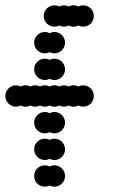

<svg xmlns="http://www.w3.org/2000/svg" viewBox="-20 -700 472 720"><path d="M108 -40C108 -18 126 0 148 0C154.5 0 160.6 -1.6 166 -4.3C171.4 -1.6 177.5 0 184 0C206 0 224 -18 224 -40C224 -62 206 -80 184 -80C177.5 -80 171.4 -78.4 166 -75.7C160.6 -78.4 154.5 -80 148 -80C126 -80 108 -62 108 -40ZM108 -140C108 -118 126 -100 148 -100C154.5 -100 160.6 -101.6 166 -104.3C171.4 -101.6 177.5 -100 184 -100C206 -100 224 -118 224 -140C224 -162 206 -180 184 -180C177.5 -180 171.4 -178.4 166 -175.7C160.6 -178.4 154.5 -180 148 -180C126 -180 108 -162 108 -140ZM108 -240C108 -218 126 -200 148 -200C154.5 -200 160.6 -201.6 166 -204.3C171.4 -201.6 177.5 -200 184 -200C206 -200 224 -218 224 -240C224 -262 206 -280 184 -280C177.5 -280 171.4 -278.4 166 -275.7C160.6 -278.4 154.5 -280 148 -280C126 -280 108 -262 108 -240ZM0 -340C0 -318 18 -300 40 -300C46.5 -300 52.6 -301.6 58 -304.3C63.4 -301.6 69.5 -300 76 -300C82.5 -300 88.6 -301.6 94 -304.3C99.4 -301.6 105.5 -300 112 -300C118.5 -300 124.6 -301.6 130 -304.3C135.4 -301.6 141.5 -300 148 -300C154.5 -300 160.6 -301.6 166 -304.3C171.4 -301.6 177.5 -300 184 -300C190.5 -300 196.6 -301.6 202 -304.3C207.4 -301.6 213.5 -300 220 -300C226.5 -300 232.6 -301.6 238 -304.3C243.4 -301.6 249.5 -300 256 -300C262.5 -300 268.6 -301.6 274 -304.3C279.4 -301.6 285.5 -300 292 -300C314 -300 332 -318 332 -340C332 -362 314 -380 292 -380C285.5 -380 279.4 -378.4 274 -375.7C268.6 -378.4 262.5 -380 256 -380C249.5 -380 243.4 -378.4 238 -375.7C232.6 -378.4 226.5 -380 220 -380C213.5 -380 207.4 -378.4 202 -375.7C196.6 -378.4 190.5 -380 184 -380C177.5 -380 171.4 -378.4 166 -375.7C160.6 -378.4 154.5 -380 148 -380C141.5 -380 135.4 -378.4 130 -375.7C124.6 -378.4 118.5 -380 112 -380C105.5 -380 99.4 -378.4 94 -375.7C88.6 -378.4 82.5 -380 76 -380C69.5 -380 63.4 -378.4 58 -375.7C52.6 -378.4 46.5 -380 40 -380C18 -380 0 -362 0 -340ZM108 -440C108 -418 126 -400 148 -400C154.5 -400 160.6 -401.6 166 -404.3C171.4 -401.6 177.5 -400 184 -400C206 -400 224 -418 224 -440C224 -462 206 -480 184 -480C177.5 -480 171.4 -478.4 166 -475.7C160.6 -478.4 154.5 -480 148 -480C126 -480 108 -462 108 -440ZM108 -540C108 -518 126 -500 148 -500C154.5 -500 160.6 -501.6 166 -504.3C171.4 -501.6 177.5 -500 184 -500C206 -500 224 -518 224 -540C224 -562 206 -580 184 -580C177.5 -580 171.4 -578.4 166 -575.7C160.6 -578.4 154.5 -580 148 -580C126 -580 108 -562 108 -540ZM144 -640C144 -618 162 -600 184 -600C190.5 -600 196.6 -601.6 202 -604.3C207.4 -601.6 213.5 -600 220 -600C226.5 -600 232.6 -601.6 238 -604.3C243.4 -601.6 249.5 -600 256 -600C262.5 -600 268.6 -601.6 274 -604.3C279.4 -601.6 285.5 -600 292 -600C314 -600 332 -618 332 -640C332 -662 314 -680 292 -680C285.5 -680 279.4 -678.4 274 -675.7C268.6 -678.4 262.5 -680 256 -680C249.5 -680 243.4 -678.4 238 -675.7C232.6 -678.4 226.5 -680 220 -680C213.5 -680 207.4 -678.4 202 -675.7C196.6 -678.4 190.5 -680 184 -680C162 -680 144 -662 144 -640Z"/></svg>

Font: Dotrice Condensed
Style: Bold
Weight: 700
Width: 2
Monospace: yes
Designer: Paul Flo Williams
Foundry: His Deeds Are Dust
Version: Version 1.001